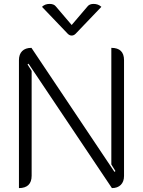

<svg xmlns="http://www.w3.org/2000/svg" viewBox="-20 -954 732 983"><path d="M77 -646Q77 -676 93.5 -692.5Q110 -709 141 -709L566 -74L571 -78L550 -112V-709Q615 -709 615 -646V-53Q615 -24 598.5 -7.5Q582 9 553 9L126 -628L121 -624L142 -591V-54Q142 -23 125.5 -7Q109 9 77 9ZM428 -921Q438 -934 459 -934Q483 -934 499 -919L367 -781Q358 -772 347 -772Q336 -772 327 -781L195 -919Q210 -934 234 -934Q256 -934 266 -921L347 -826Z"/></svg>

Font: K2D ExtraLight
Style: Regular
Weight: 275
Designer: Katatrad Aksorn Co.,Ltd.
Foundry: Cadson Demak Co.,Ltd.
Version: Version 1.000; ttfautohint (v1.6)